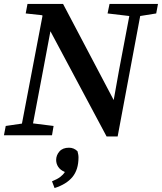

<svg xmlns="http://www.w3.org/2000/svg" viewBox="-39 -684 819 971"><path d="M505 -616 515 -664H760L751 -616L670 -603L556 6H500L216 -526L179 -329L128 -60L232 -47L224 0H-19L-10 -47L72 -59L176 -604L174 -607L91 -616L100 -664H280L536 -178L563 -329L615 -603ZM358 112Q358 174 327.5 211Q297 248 237 267L224 233Q251 222 265.5 211Q280 200 289 186Q266 176 255.5 160Q245 144 245 125Q245 101 261.5 82Q278 63 310 63Q335 63 353 81Q355 89 356.5 96.5Q358 104 358 112Z"/></svg>

Font: Source Serif 4 Semibold
Style: Italic
Weight: 600
Italic angle: -12°
Designer: Frank Grießhammer
Foundry: Adobe
Version: Version 4.005;hotconv 1.1.0;makeotfexe 2.6.0